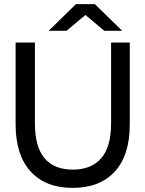

<svg xmlns="http://www.w3.org/2000/svg" viewBox="-20 -907 708 935"><path d="M129 -72C177.7 -18.7 246 8 334 8C422 8 490.3 -18.5 539 -71.5C587.7 -124.5 612 -201.3 612 -302V-700H521V-306C521 -230 505 -173.5 473 -136.5C441 -99.5 395 -81 335 -81C211.7 -81 150 -156 150 -306V-700H56V-302C56 -202 80.3 -125.3 129 -72ZM488 -757H575L442 -887H350L217 -757H304L396 -834Z"/></svg>

Font: Rookery
Style: Regular
Weight: 400
Designer: Ryan Kimball / Julieta Ulanovsky
Foundry: Motorola Mobility LLC.
Version: Version 1.0